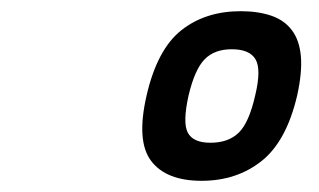

<svg xmlns="http://www.w3.org/2000/svg" viewBox="-20 -689 570 343"><path d="M410 -669Q441 -669 464.5 -661Q488 -653 501.5 -635Q515 -617 517.5 -588.5Q520 -560 511 -519Q492 -437 447.5 -401.5Q403 -366 340 -366Q277 -366 250 -401.5Q223 -437 242 -519Q261 -601 304 -635Q347 -669 410 -669ZM356 -434Q388 -434 406.5 -452Q425 -470 436 -519Q447 -565 436.5 -583Q426 -601 394 -601Q363 -601 345.5 -583Q328 -565 317 -519Q306 -470 315.5 -452Q325 -434 356 -434Z"/></svg>

Font: Panefresco 750wt
Style: Italic
Weight: 750
Foundry: Campivisivi & Chank Co
Version: Version 1.000